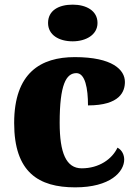

<svg xmlns="http://www.w3.org/2000/svg" viewBox="-20 -797 593 827"><path d="M293 -619C350 -619 400 -647 400 -698C400 -752 350 -777 293 -777C233 -777 187 -752 187 -698C187 -647 233 -619 293 -619ZM304 10C455 10 515 -57 515 -110C515 -128 507 -150 486 -161C463 -112 407 -72 332 -72C265 -72 237 -138 237 -268C237 -433 265 -482 309 -482C347 -482 359 -416 359 -343C497 -343 518 -403 518 -444C518 -496 465 -551 302 -551C156 -551 41 -484 41 -267C41 -55 146 10 304 10Z"/></svg>

Font: Noto Serif Malayalam Black
Style: Regular
Weight: 900
Designer: Indian type Foundry, Jelle Bosma, Monotype Design Team
Foundry: Monotype Imaging Inc.
Version: Version 2.104